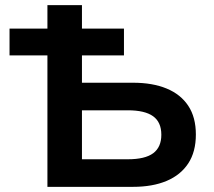

<svg xmlns="http://www.w3.org/2000/svg" viewBox="-20 -725 830 745"><path d="M164 0V-510H17V-614H164V-705H298V-614H461V-510H298V-404H496Q572 -404 626.5 -381.5Q681 -359 710.5 -314.5Q740 -270 740 -203Q740 -136 710.5 -91Q681 -46 626.5 -23Q572 0 496 0ZM298 -107H476Q543 -107 574.5 -130.5Q606 -154 606 -202Q606 -251 574 -274Q542 -297 476 -297H298Z"/></svg>

Font: Nunito Sans 8pt
Style: Bold
Weight: 700
Version: Version 3.101;gftools[0.9.27]